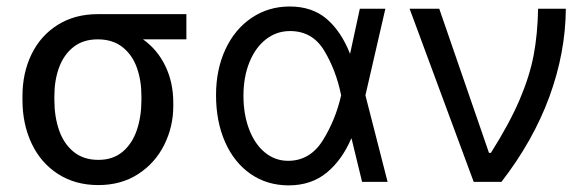

<svg xmlns="http://www.w3.org/2000/svg" viewBox="-20 -557 1800 588"><path d="M279.3 -513.7H550.8V-436.5H418Q461.9 -405.3 486.3 -355Q510.7 -304.7 510.7 -242.2V-232.4Q510.7 -168.9 482.9 -113.3Q455.1 -57.6 403.1 -23.9Q351.1 9.8 281.2 9.8Q210.4 9.8 157.7 -24.2Q105 -58.1 76.9 -117.4Q48.8 -176.8 48.8 -251V-262.7Q48.8 -334 76.7 -391.1Q104.5 -448.2 157 -481Q209.5 -513.7 279.3 -513.7ZM281.2 -67.4Q325.7 -67.4 355.2 -92Q384.8 -116.7 398.9 -158.2Q413.1 -199.7 413.1 -251V-262.7Q413.1 -311 398.9 -350.3Q384.8 -389.6 354.7 -413.1Q324.7 -436.5 279.3 -436.5Q234.9 -436.5 205.1 -413.1Q175.3 -389.6 160.9 -350.3Q146.5 -311 146.5 -262.7V-251Q146.5 -199.7 160.9 -158.2Q175.3 -116.7 205.6 -92Q235.8 -67.4 281.2 -67.4Z M641.6 -265.6Q641.6 -344.2 670.4 -406Q699.2 -467.8 750.7 -502.4Q802.2 -537.1 867.2 -537.1Q936 -537.1 980.5 -499Q1024.9 -460.9 1051.8 -392.6H1052.2L1082 -530.3H1160.2L1099.1 -265.1L1167 0H1088.9L1056.6 -132.8H1055.7Q1027.3 -66.4 980 -27.8Q932.6 10.7 864.3 10.7Q797.9 10.7 747.3 -24.4Q696.8 -59.6 669.2 -122.3Q641.6 -185.1 641.6 -265.6ZM862.3 -64.5Q929.2 -64.5 968.3 -126.7Q1007.3 -189 1024.4 -263.7L1024.9 -265.1L1024.4 -266.6Q1009.3 -341.3 973.1 -401.6Q937 -461.9 868.2 -461.9Q827.1 -461.9 794.7 -436.8Q762.2 -411.6 743.9 -366.5Q725.6 -321.3 725.6 -263.7Q725.6 -207 742.7 -161.6Q759.8 -116.2 791 -90.3Q822.3 -64.5 862.3 -64.5Z M1234.4 -530.3H1325.2L1477.5 -88.9H1483.4Q1540.5 -179.2 1571.3 -251.5Q1602.1 -323.7 1614.3 -387.9Q1626.5 -452.1 1627.9 -530.3H1712.9Q1711.9 -395.5 1662.4 -260.5Q1612.8 -125.5 1515.6 0H1430.7Z"/></svg>

Font: Pretendard Std
Style: Regular
Weight: 400
Designer: Base glyphs from Inter by Rasmus Andersson; Hangeul glyphs from Noto Sans CJK(Source Han Sans) by Jang Soo-young and Kan
Foundry: Kil Hyung-jin
Version: Version 1.309